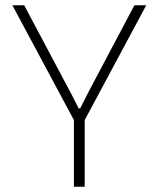

<svg xmlns="http://www.w3.org/2000/svg" viewBox="-20 -502 603 730"><path d="M536 -482 298 -38H265L27 -482H72L243 -160Q252 -144 261 -125.5Q270 -107 279 -90H285Q293 -107 302.5 -125Q312 -143 320 -159L491 -482ZM302 -77V208H261V-77Z"/></svg>

Font: Exo 2 ExtraLight
Style: Regular
Weight: 250
Designer: Natanael Gama
Foundry: Natanael Gama
Version: Version 2.010